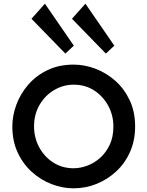

<svg xmlns="http://www.w3.org/2000/svg" viewBox="-20 -1017 797 1043"><path d="M380 6Q320 6 261 -16.5Q202 -39 153.5 -82.5Q105 -126 76 -188.5Q47 -251 47 -330Q47 -389 69 -448.5Q91 -508 134 -557.5Q177 -607 239 -636.5Q301 -666 380 -666Q440 -666 499 -643.5Q558 -621 606.5 -578Q655 -535 684.5 -472.5Q714 -410 714 -330Q714 -254 686.5 -192Q659 -130 611.5 -86Q564 -42 504.5 -18Q445 6 380 6ZM380 -103Q416 -103 454 -117Q492 -131 524 -159.5Q556 -188 576 -230.5Q596 -273 596 -330Q596 -390 568.5 -441.5Q541 -493 492.5 -525Q444 -557 380 -557Q324 -557 274.5 -528Q225 -499 195 -447.5Q165 -396 165 -330Q165 -269 193 -217Q221 -165 269.5 -134Q318 -103 380 -103ZM555 -726 371 -915 444 -997 601 -769ZM335 -726 151 -915 224 -997 381 -769Z"/></svg>

Font: Lil Grotesk Bold
Style: Regular
Weight: 700
Designer: Bastien Sozeau
Foundry: NBR — Bastien Sozeau
Version: Version 4.002; ttfautohint (v1.8.4.7-5d5b)